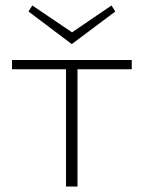

<svg xmlns="http://www.w3.org/2000/svg" viewBox="-20 -681 525 701"><path d="M242 -520 84 -639 98 -661 243 -563 387 -661 401 -639ZM461 -428H263V0H221V-428H24V-462H461Z"/></svg>

Font: Ysabeau SC Light
Style: Regular
Weight: 300
Designer: Christian Thalmann (Catharsis Fonts)
Version: Version 0.003